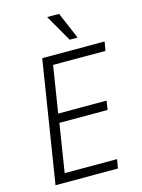

<svg xmlns="http://www.w3.org/2000/svg" viewBox="-135 -996 791 1073"><g transform="rotate(-15 261.0 -460.0)"><path d="M49 0 161 -705H522L513 -653H210L167 -383H447L439 -331H160L116 -52H419L410 0ZM336 -765 247 -920H316L382 -765Z"/></g></svg>

Font: Nunito Sans 10pt Condensed Light
Style: Italic
Weight: 300
Width: 3
Italic angle: -9°
Designer: Vernon Adams
Foundry: Vernon Adams
Version: Version 3.101;gftools[0.9.27]